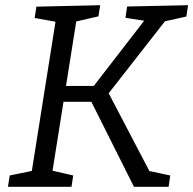

<svg xmlns="http://www.w3.org/2000/svg" viewBox="-20 -718 743 738"><path d="M561.9 -45.8 541.5 -63.2 634.4 -43.5 628.1 0H494.9L323 -343L344.4 -326.6H210.8L227.2 -346.3L179.9 -49.2L171.9 -64.2L261.5 -43.5L254.8 0H10.6L17.3 -43.5L114.9 -63.5L100.5 -49.2L195.5 -647.9L205.9 -632.2L113.2 -648.9L119.9 -692.4L365.1 -698L358.4 -655.2L261.1 -632.8L275.9 -653.2L231.2 -372.1L220.9 -387.8H356.5L329.4 -373.4L542.8 -649.5L550.9 -635.8L462.3 -649.5L468.6 -693L702.8 -698L696.4 -654.5L600.5 -633.2L623.9 -648.9L390.3 -350L390 -374.4Z"/></svg>

Font: Bitter Thin
Style: Italic
Weight: 100
Italic angle: -9°
Designer: Sol Matas, and Bitter project Authors
Foundry: Sol Matas
Version: Version 2.002